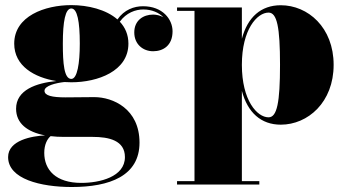

<svg xmlns="http://www.w3.org/2000/svg" viewBox="-20 -490 1384 770"><path d="M44.5 -54C44.5 4.5 89 39.5 161 53C109 55.5 12.5 72 12.5 140C12.5 228 143 260 268 260C420 260 539.5 215.5 539.5 82C539.5 -53.5 433 -100.5 358 -100.5C329.5 -100.5 278 -99.5 243 -99.5C188.5 -99.5 158.5 -106.5 158.5 -126C158.5 -146 203 -157 238 -161C247.5 -160.5 257 -160 266 -160C372 -160 495 -204.5 495 -315C495 -351 482 -380 460.5 -403C486.5 -439 523.5 -452 554.5 -452C589 -452 617 -439.5 635 -421C622 -428 607.5 -431.5 594 -431.5C555 -431.5 518.5 -408.5 518.5 -360C518.5 -312 554 -284.5 594 -284.5C634 -284.5 672 -307 672 -364.5C672 -412.5 632.5 -465 553.5 -465C517.5 -465 478 -451 451 -412C405.5 -452 332.5 -469.5 266 -469.5C160 -469.5 37 -425.5 37 -315C37 -225 118.5 -179 206 -165C125.5 -157 44.5 -129.5 44.5 -54ZM232 -315C232 -404 242 -456 266 -456C290 -456 300 -404 300 -315C300 -236 290 -173.5 266 -173.5C237 -173.5 232 -236 232 -315ZM157.5 123C157.5 90 169.5 67 183 56C199.5 58 217.5 59 236.5 59H351.5C416.5 59 481 73 481 140C481 219.5 380 243.5 306 243.5C204 243.5 157.5 191.5 157.5 123Z M690 236.5V250H1020V236.5H950V-125.5C973 -38.5 1027 10 1106 10C1215 10 1318 -80 1318 -230C1318 -380 1215 -469 1106 -469C1027 -469 973 -421.5 950 -334.5V-460H690V-446.5H760V236.5ZM950 -230C950 -371.5 1011 -439.5 1057 -439.5C1091 -439.5 1103 -381.5 1103 -230C1103 -78.5 1091 -19.5 1057 -19.5C1011 -19.5 950 -87.5 950 -230Z"/></svg>

Font: Bodoni* 16pt Fatface
Style: Regular
Weight: 900
Version: Version 2.3